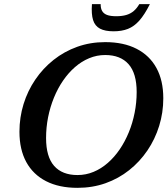

<svg xmlns="http://www.w3.org/2000/svg" viewBox="-20 -891 808 923"><path d="M201.5 -227.5Q201.5 -137.5 240.2 -93.5Q279 -49.5 352.5 -49.5Q393 -49.5 429.8 -64.8Q466.5 -80 498.2 -107.8Q530 -135.5 555.5 -173Q581 -210.5 599.2 -255Q617.5 -299.5 627.2 -348.8Q637 -398 637 -448.5Q637 -538.5 598 -582.5Q559 -626.5 485.5 -626.5Q445.5 -626.5 408.8 -611.2Q372 -596 340.2 -568.2Q308.5 -540.5 283 -503.2Q257.5 -466 239.2 -421.2Q221 -376.5 211.2 -327.5Q201.5 -278.5 201.5 -227.5ZM765 -418.5Q765 -349.5 745.2 -285.8Q725.5 -222 688.8 -167.8Q652 -113.5 601 -73Q550 -32.5 487.2 -10.2Q424.5 12 352.5 12Q264 12 201.5 -20Q139 -52 106.2 -112.2Q73.5 -172.5 73.5 -257.5Q73.5 -326.5 93.2 -390.5Q113 -454.5 149.8 -508.5Q186.5 -562.5 237.5 -603Q288.5 -643.5 351.2 -666Q414 -688.5 485.5 -688.5Q574.5 -688.5 637 -656.2Q699.5 -624 732.2 -564Q765 -504 765 -418.5ZM539 -813Q566.5 -813 587 -819Q607.5 -825 622.8 -838Q638 -851 649.5 -871H700.5Q675 -820.5 650 -792.2Q625 -764 595.2 -752.2Q565.5 -740.5 526 -740.5Q485 -740.5 460.8 -753.2Q436.5 -766 427.5 -794.5Q418.5 -823 422 -871H464Q463.5 -851.5 470.8 -838.5Q478 -825.5 494.5 -819.2Q511 -813 539 -813Z"/></svg>

Font: Newsreader 16pt 16pt SemiBold
Style: Italic
Weight: 600
Italic angle: -17°
Version: Version 1.003